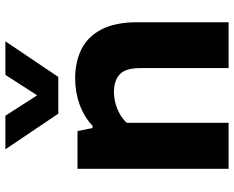

<svg xmlns="http://www.w3.org/2000/svg" viewBox="-96 -752 848 695"><g transform="rotate(-90 327.5 -404.0)"><path d="M64.5 0V-547H201L212 -492.5H220Q252.5 -523 297 -539.2Q341.5 -555.5 392 -555.5Q451.5 -555.5 497.2 -532.8Q543 -510 569 -460.2Q595 -410.5 595 -329.5V0H429V-320Q429 -373.5 406.2 -394.2Q383.5 -415 343 -415Q323 -415 302.5 -409.8Q282 -404.5 263.5 -394.2Q245 -384 231 -368.5V0ZM264 -616.5 135 -808H256.5L343.5 -673H317.5L404.5 -808H526L397 -616.5Z"/></g></svg>

Font: Encode Sans SemiExpanded
Style: Bold
Weight: 700
Width: 6
Designer: Multiple Designers
Foundry: Impallari Type
Version: Version 3.002